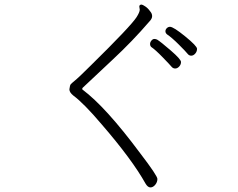

<svg xmlns="http://www.w3.org/2000/svg" viewBox="-20 -771 1040 838"><path d="M588 -742Q588 -751 598 -751Q602 -751 614 -743Q626 -735 635 -722Q644 -712 644 -700.5Q644 -689 631 -676Q558 -591 471.5 -510.5Q385 -430 341 -388Q339 -386 339 -383.5Q339 -381 340 -380Q441 -305 592 -102Q667 -4 667 10Q667 24 657.5 35.5Q648 47 636.5 47Q625 47 615 30Q557 -74 424 -228Q346 -320 300 -354Q283 -368 283 -380V-382Q285 -399 289 -403.5Q293 -408 303.5 -416.5Q314 -425 332 -442Q350 -459 377 -486Q550 -656 576 -696Q590 -718 590 -729ZM709 -621Q702 -627 702 -634.5Q702 -642 708 -648Q714 -654 722 -654Q737 -654 788.5 -612Q840 -570 840 -558Q840 -546 832 -537Q824 -528 814.5 -528Q805 -528 798.5 -536.5Q792 -545 761 -576Q730 -607 709 -621ZM640 -566Q635 -571 635 -579Q635 -587 641 -594Q647 -601 653.5 -601Q660 -601 666 -598Q681 -589 725.5 -550.5Q770 -512 770 -500.5Q770 -489 762 -480.5Q754 -472 744.5 -472Q735 -472 728.5 -480Q722 -488 690 -521Q658 -554 640 -566Z"/></svg>

Font: ToneOZ-Pinyin-WenKai-Light
Style: Light
Weight: 300
Designer: Fontworks Inc.
Foundry: ToneOZ
Version: Version 0.240331